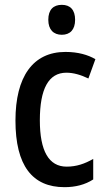

<svg xmlns="http://www.w3.org/2000/svg" viewBox="-20 -765 440 795"><path d="M236 -745C201 -745 180 -725 180 -683C180 -642 202 -621 236 -621C270 -621 291 -642 291 -683C291 -724 271 -745 236 -745ZM247 10C292 10 332 0 366 -22V-107C331 -87 297 -75 256 -75C182 -75 145 -140 145 -267C145 -397 181 -464 255 -464C284 -464 315 -455 346 -440L375 -520C344 -538 303 -550 251 -550C116 -550 44 -447 44 -266C44 -79 114 10 247 10Z"/></svg>

Font: Noto Sans Kannada Condensed Medium
Style: Regular
Weight: 500
Width: 3
Designer: Jelle Bosma - Monotype Design Team
Foundry: Monotype Imaging Inc.
Version: Version 2.005